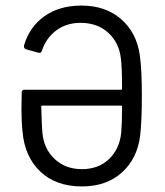

<svg xmlns="http://www.w3.org/2000/svg" viewBox="-20 -659 593 689"><path d="M489 -316Q489 -223 483 -173Q473 -90 417.5 -40Q362 10 274 10Q181 10 125 -43Q69 -96 61 -185Q57 -222 57 -266L58 -327Q58 -337 68 -337H414Q418 -337 418 -341Q418 -416 414 -447Q408 -505 369 -541Q330 -577 269 -577Q218 -577 181.5 -549.5Q145 -522 130 -476Q127 -467 117 -470L74 -482Q65 -485 66 -495Q85 -562 139 -600.5Q193 -639 272 -639Q359 -639 415 -590Q471 -541 482 -459Q489 -408 489 -316ZM415 -183Q418 -218 418 -276Q418 -280 414 -280H132Q128 -280 128 -276Q130 -204 132 -184Q137 -125 176 -88.5Q215 -52 274 -52Q333 -52 371 -88Q409 -124 415 -183Z"/></svg>

Font: Barlow Semi Condensed
Style: Regular
Weight: 400
Width: 4
Designer: Jeremy Tribby
Foundry: Tribby Type
Version: Version 1.408;December 10, 2018;FontCreator 11.5.0.2430 64-b